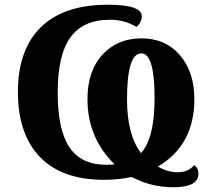

<svg xmlns="http://www.w3.org/2000/svg" viewBox="-20 -745 888 806"><path d="M643.1 -45.9Q683.1 -22 724.1 -22Q771.5 -22 794.9 -51.8Q813 -39.6 813 -16.1Q813 41 709 41Q612.8 41 533.2 -2Q475.6 9.8 417 9.8Q239.7 9.8 147.5 -86.2Q55.2 -182.1 55.2 -358.9Q55.2 -536.6 151.6 -630.9Q248 -725.1 433.1 -725.1Q575.2 -725.1 575.2 -676.8Q575.2 -652.3 553.2 -631.8Q503.4 -662.1 441.9 -662.1Q328.6 -662.1 275.4 -587.9Q222.2 -513.7 222.2 -357.9Q222.2 -199.7 271.7 -126.5Q321.3 -53.2 425.8 -53.2Q444.3 -53.2 460.9 -55.2Q347.2 -166.5 347.2 -329.1Q347.2 -447.3 410.2 -515.6Q473.1 -584 574.2 -584Q674.3 -584 735.1 -513.7Q795.9 -443.4 795.9 -328.1Q795.9 -136.2 643.1 -45.9ZM571.8 -102.1Q628.9 -164.6 628.9 -333Q628.9 -521 573.2 -521Q513.2 -521 513.2 -328.1Q513.2 -180.7 571.8 -102.1Z"/></svg>

Font: Droids
Style: b
Weight: 700
Foundry: Ascender Corporation
Version: Version 1.00 build 113